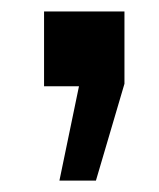

<svg xmlns="http://www.w3.org/2000/svg" viewBox="-20 -151 278 336"><path d="M84 165 118.2 0H57.1V-130.9H197.8V-4.4L147.9 165Z"/></svg>

Font: Antonio
Style: Bold
Weight: 700
Designer: Vernon Adams
Foundry: Vernon Adams
Version: Version 1.002